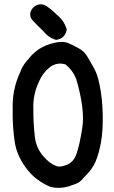

<svg xmlns="http://www.w3.org/2000/svg" viewBox="-20 -863 540 907"><path d="M138.2 -829.1Q169.4 -854 201.2 -833Q205.6 -830.1 209.7 -826.9Q213.9 -823.7 218 -820.8Q222.2 -817.9 225.8 -814.7Q229.5 -811.5 232.9 -808.3Q236.3 -805.2 239.7 -801.8Q243.2 -798.3 246.1 -795.4Q282.2 -767.1 294.4 -726.6L294.9 -724.6V-722.2Q293 -709 286.6 -699Q280.3 -689 270 -682.9Q259.8 -676.8 246.6 -674.8H244.1L242.2 -675.3Q208.5 -685.5 185.1 -715.3Q160.6 -738.8 137.7 -762.7Q122.6 -777.8 122.6 -795.2Q122.6 -812.5 137.7 -828.1V-828.6ZM218.8 -655.8Q236.3 -661.1 250.7 -663.3Q265.1 -665.5 277.8 -664.8Q290.5 -664.1 300.3 -660.2Q326.7 -649.4 352.1 -634.8Q365.7 -627.4 376.5 -616.5Q387.2 -605.5 395 -591.8Q409.7 -566.4 424.3 -540.5Q439.9 -513.2 450.2 -463.9Q463.9 -396.5 465.3 -320.8Q466.8 -245.1 457 -190.4Q446.8 -135.7 431.2 -99.1Q415.5 -62 377.4 -25.9Q368.2 -13.7 357.9 -5.6Q347.7 2.4 335.9 6.3Q315.9 13.2 302.2 18.1H301.8H301.3Q287.6 22 273.9 23.4Q260.3 24.9 246.6 24.2Q232.9 23.4 219.7 20H218.8L217.8 19.5Q200.7 12.7 184.8 3.4Q168.9 -5.9 154.1 -17.1Q139.2 -28.3 126 -42Q60.1 -113.8 48.8 -197.3Q38.1 -278.3 40 -344.7Q36.1 -437.5 75.2 -521.5Q77.6 -528.3 80.8 -535.2Q84 -542 87.6 -548.6Q91.3 -555.2 95.7 -561.3Q100.1 -567.4 104.7 -573.2Q109.4 -579.1 114.7 -584.5Q128.4 -602.5 144.5 -616.2Q160.6 -629.9 179.2 -639.9Q197.8 -649.9 218.8 -655.8ZM289.6 -558.6Q249.5 -570.8 215.8 -545.9Q198.7 -532.2 186.3 -515.9Q173.8 -499.5 165 -479.5V-479Q133.8 -415 137.7 -343.3V-342.8Q136.7 -285.6 145 -213.9Q152.8 -146 214.8 -95.7Q229.5 -85 247.6 -78.1Q263.7 -71.8 295.4 -84.5Q326.2 -96.2 339.8 -132.3Q355 -171.4 368.7 -258.8Q382.3 -344.7 340.3 -489.3Q332 -510.3 319.3 -527.6Q306.6 -544.9 289.6 -558.6Z"/></svg>

Font: NaikaiFont
Style: Bold
Weight: 700
Version: Version 1.89